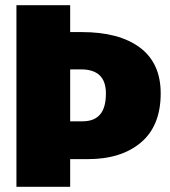

<svg xmlns="http://www.w3.org/2000/svg" viewBox="-20 -716 651 736"><path d="M596 -358Q596 -234 520.5 -170Q445 -106 317 -106H249V0H43V-696H249V-593H294Q437 -593 516.5 -533.5Q596 -474 596 -358ZM386 -358Q386 -450 291 -450H249V-251H297Q341 -251 363.5 -277Q386 -303 386 -358Z"/></svg>

Font: Fira Sans Black
Style: Regular
Weight: 900
Designer: Carrois Corporate & Edenspiekermann AG
Foundry: Carrois Corporate GbR & Edenspiekermann AG
Version: Version 4.203